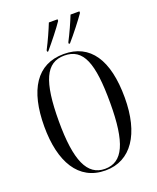

<svg xmlns="http://www.w3.org/2000/svg" viewBox="-169 -1030 934 1140"><g transform="rotate(-20 298.5 -460.5)"><path d="M212 -780V-771H219C256 -814 313 -886 336 -921V-931H281C263 -886 239 -832 212 -780ZM349 -780V-771H356C394 -814 450 -886 474 -921V-931H418C400 -886 376 -832 349 -780ZM298 10C460 10 552 -130 552 -358C552 -597 466 -725 299 -725C128 -725 44 -589 44 -359C44 -137 127 10 298 10ZM298 0C186 0 136 -111 136 -358C136 -611 183 -715 299 -715C419 -715 460 -611 460 -358C460 -107 411 0 298 0Z"/></g></svg>

Font: Noto Serif Display ExtraCondensed
Style: Regular
Weight: 400
Width: 2
Designer: Monotype Design Team
Foundry: Monotype Imaging Inc.
Version: Version 2.009